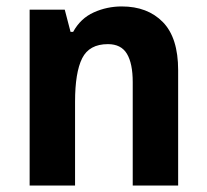

<svg xmlns="http://www.w3.org/2000/svg" viewBox="-20 -642 642 596"><path d="M358 -622Q438 -622 485.5 -573.5Q533 -525 533 -424V-66H392V-387Q392 -445 374 -475Q356 -505 315 -505Q257 -505 235 -461Q213 -417 213 -326V-66H72V-612H181L199 -543H207Q230 -585 271 -603.5Q312 -622 358 -622Z"/></svg>

Font: Noto Sans Malayalam UI SemiCondensed
Style: Bold
Weight: 700
Width: 4
Designer: Jelle Bosma - Monotype Design Team
Foundry: Monotype Imaging Inc.
Version: Version 2.104; ttfautohint (v1.8.4.7-5d5b)